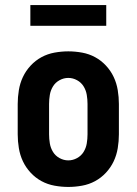

<svg xmlns="http://www.w3.org/2000/svg" viewBox="-20 -731 540 759"><path d="M250 8Q223 8 195.5 3Q168 -2 144 -15Q120 -28 101 -48.5Q82 -69 70.5 -93.5Q59 -118 54.5 -145.5Q50 -173 50 -200V-320Q50 -347 54.5 -374.5Q59 -402 70.5 -426.5Q82 -451 101 -471.5Q120 -492 144 -505Q168 -518 195.5 -523Q223 -528 250 -528Q277 -528 304.5 -523Q332 -518 356 -505Q380 -492 399 -471.5Q418 -451 429.5 -426.5Q441 -402 445.5 -374.5Q450 -347 450 -320V-200Q450 -173 445.5 -145.5Q441 -118 429.5 -93.5Q418 -69 399 -48.5Q380 -28 356 -15Q332 -2 304.5 3Q277 8 250 8ZM250 -97Q268 -97 284.5 -106Q301 -115 310.5 -130.5Q320 -146 323 -164Q326 -182 326 -200V-320Q326 -338 323 -356Q320 -374 310.5 -389.5Q301 -405 284.5 -414Q268 -423 250 -423Q232 -423 215.5 -414Q199 -405 189.5 -389.5Q180 -374 177 -356Q174 -338 174 -320V-200Q174 -182 177 -164Q180 -146 189.5 -130.5Q199 -115 215.5 -106Q232 -97 250 -97ZM100 -629V-711H400V-629Z"/></svg>

Font: Iosevka Extrabold
Style: Regular
Weight: 800
Monospace: yes
Designer: Belleve Invis
Foundry: Belleve Invis
Version: Version 32.5.0; ttfautohint (v1.8.4)